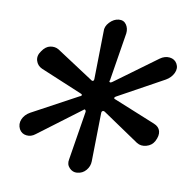

<svg xmlns="http://www.w3.org/2000/svg" viewBox="-34 -737 377 371"><g transform="rotate(5 154.5 -551.0)"><path d="M127.9 -400.4Q119.1 -400.4 113.3 -407.7Q107.4 -415 110.4 -424.8L133.8 -517.6Q134.8 -520.5 133.3 -522.5Q131.8 -524.4 129.9 -522.5L42 -467.8Q33.2 -461.9 23.9 -463.9Q14.6 -465.8 10.7 -474.6Q6.8 -484.4 11.7 -493.7Q16.6 -502.9 27.3 -507.8L120.1 -547.9Q124 -548.8 124 -550.8Q124 -552.7 121.1 -553.7L43 -594.7Q34.2 -599.6 32.2 -609.4Q30.3 -619.1 38.1 -627.9Q45.9 -637.7 55.2 -638.7Q64.5 -639.6 71.3 -634.8L139.6 -581.1Q141.6 -579.1 143.6 -580.1Q145.5 -581.1 145.5 -584L155.3 -676.8Q155.3 -686.5 164.1 -694.3Q172.9 -702.1 182.6 -702.1Q192.4 -702.1 196.8 -694.3Q201.2 -686.5 199.2 -676.8L175.8 -584Q173.8 -581.1 175.8 -580.1Q177.7 -579.1 180.7 -581.1L267.6 -633.8Q277.3 -639.6 287.1 -637.7Q296.9 -635.7 300.8 -627Q304.7 -618.2 299.3 -608.9Q293.9 -599.6 283.2 -594.7L190.4 -553.7Q187.5 -552.7 187 -550.8Q186.5 -548.8 189.5 -547.9L267.6 -507.8Q277.3 -502.9 278.8 -494.1Q280.3 -485.4 273.4 -474.6Q267.6 -465.8 256.8 -463.9Q246.1 -461.9 238.3 -467.8L170.9 -522.5Q168 -524.4 166 -522.9Q164.1 -521.5 164.1 -517.6L154.3 -424.8Q153.3 -415 146 -407.7Q138.7 -400.4 127.9 -400.4Z"/></g></svg>

Font: Quicksand
Style: Italic
Weight: 400
Designer: Andrew Paglinawan
Foundry: Andrew Paglinawan
Version: Version 3.006